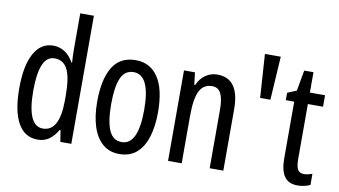

<svg xmlns="http://www.w3.org/2000/svg" viewBox="-76 -936 1982 1122"><g transform="rotate(10 915.0 -375.0)"><path d="M199 10Q122 10 82 -61Q42 -132 42 -268Q42 -402 82 -474.5Q122 -547 196 -547Q233 -547 264.5 -526.5Q296 -506 316 -468H320Q317 -513 317 -542V-760H398V0H333L322 -68H317Q295 -30 266.5 -10Q238 10 199 10ZM218 -59Q317 -59 317 -244V-274Q317 -378 293 -426.5Q269 -475 216 -475Q169 -475 147 -422Q125 -369 125 -268Q125 -59 218 -59Z M865 -269Q865 -186 845.5 -123Q826 -60 786 -25Q746 10 683 10Q624 10 584 -25Q544 -60 524 -122.5Q504 -185 504 -269Q504 -402 548 -474.5Q592 -547 685 -547Q771 -547 818 -476.5Q865 -406 865 -269ZM587 -269Q587 -166 610.5 -113.5Q634 -61 685 -61Q783 -61 783 -269Q783 -476 685 -476Q633 -476 610 -424.5Q587 -373 587 -269Z M1169 -547Q1300 -547 1300 -364V0H1219V-348Q1219 -411 1203 -443Q1187 -475 1151 -475Q1099 -475 1076 -429Q1053 -383 1053 -279V0H972V-537H1037L1046 -464H1051Q1068 -504 1099.5 -525.5Q1131 -547 1169 -547Z M1515 -714 1499 -456H1438L1421 -714Z M1768 -62Q1780 -62 1792 -65Q1804 -68 1816 -72V-6Q1800 1 1782 5.5Q1764 10 1741 10Q1688 10 1663 -25.5Q1638 -61 1638 -133V-469H1588V-513L1642 -535L1664 -658H1719V-537H1809V-469H1719V-143Q1719 -103 1729 -82.5Q1739 -62 1768 -62Z"/></g></svg>

Font: Noto Sans Ethiopic ExtraCondensed
Style: Regular
Weight: 400
Width: 2
Designer: Monotype Design Team
Foundry: Monotype Imaging Inc.
Version: Version 2.102; ttfautohint (v1.8.4.7-5d5b)